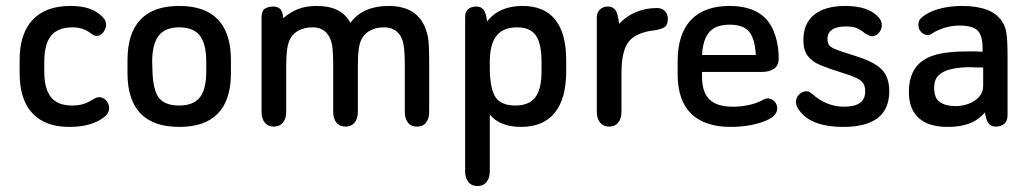

<svg xmlns="http://www.w3.org/2000/svg" viewBox="-20 -417 3471 646"><path d="M46 -215V-171Q46 -82 89 -36Q132 10 213 10Q287 10 329 -22Q347 -35 347 -53Q347 -67 337.5 -78.5Q328 -90 313 -90Q306 -90 295 -84Q277 -72 260.5 -67Q244 -62 222 -62Q174 -62 151.5 -90Q129 -118 129 -177V-209Q129 -269 152 -297Q175 -325 224 -325Q260 -325 285 -305Q292 -300 296 -298Q300 -296 304 -296Q318 -296 327.5 -308.5Q337 -321 337 -334Q337 -349 324 -361Q305 -380 279 -388.5Q253 -397 217 -397Q134 -397 90 -350.5Q46 -304 46 -215Z M409 -215V-171Q409 -81 452.5 -35.5Q496 10 583 10Q670 10 713.5 -35.5Q757 -81 757 -171V-215Q757 -305 713.5 -351Q670 -397 583 -397Q496 -397 452.5 -351Q409 -305 409 -215ZM674 -209V-177Q674 -117 652.5 -89.5Q631 -62 583 -62Q535 -62 515 -87.5Q495 -113 493 -178L492 -209Q492 -269 514 -297Q536 -325 583 -325Q631 -325 652.5 -297Q674 -269 674 -209Z M933 -356Q931 -381 921.5 -388Q912 -395 900 -395Q883 -395 871.5 -388Q860 -381 860 -358V-41Q860 -18 871 -4.5Q882 9 901 9Q921 9 932 -4.5Q943 -18 943 -41V-192Q943 -231 946.5 -254Q950 -277 959 -291Q969 -307 988 -316Q1007 -325 1032 -325Q1076 -325 1092 -284Q1097 -273 1099 -252Q1101 -231 1101 -201V-41Q1101 -18 1112 -4.5Q1123 9 1143 9Q1162 9 1173 -4.5Q1184 -18 1184 -41V-195Q1184 -232 1187.5 -255Q1191 -278 1200 -291Q1210 -307 1229 -316Q1248 -325 1272 -325Q1295 -325 1310.5 -314.5Q1326 -304 1334 -282Q1342 -259 1342 -201V-41Q1342 -18 1352.5 -4.5Q1363 9 1383 9Q1403 9 1413.5 -4.5Q1424 -18 1424 -41V-208Q1424 -245 1422.5 -268.5Q1421 -292 1416 -308Q1391 -397 1287 -397Q1245 -397 1212.5 -383Q1180 -369 1159 -340Q1129 -397 1046 -397Q1010 -397 984 -387Q958 -377 933 -356Z M1619 -345Q1615 -376 1606 -385.5Q1597 -395 1584 -395Q1545 -395 1545 -359V159Q1545 182 1556 195.5Q1567 209 1586 209Q1606 209 1617 195.5Q1628 182 1628 159V-32Q1643 -12 1670 -1Q1697 10 1733 10Q1808 10 1846.5 -37.5Q1885 -85 1885 -177V-215Q1885 -305 1848 -351Q1811 -397 1738 -397Q1659 -397 1619 -345ZM1628 -178V-209Q1628 -268 1650.5 -296.5Q1673 -325 1720 -325Q1764 -325 1783 -297.5Q1802 -270 1802 -209V-176Q1802 -117 1781 -89.5Q1760 -62 1714 -62Q1668 -62 1649 -87.5Q1630 -113 1628 -178Z M2063 -337Q2059 -373 2050 -384Q2041 -395 2026 -395Q2009 -395 1998.5 -385Q1988 -375 1988 -358V-41Q1988 -18 1999 -4.5Q2010 9 2029 9Q2049 9 2060 -4.5Q2071 -18 2071 -41V-171Q2071 -246 2095.5 -277Q2120 -308 2182 -315Q2203 -318 2215 -325Q2227 -332 2227 -354Q2227 -370 2217 -380Q2207 -390 2191 -390Q2114 -390 2063 -337Z M2342 -175H2544Q2568 -175 2584 -185.5Q2600 -196 2600 -221Q2600 -259 2590 -292.5Q2580 -326 2563 -347Q2522 -397 2435 -397Q2349 -397 2304.5 -349.5Q2260 -302 2260 -211V-167Q2260 -79 2305.5 -34.5Q2351 10 2439 10Q2483 10 2520 1Q2557 -8 2579 -23Q2587 -30 2591 -37Q2595 -44 2595 -52Q2595 -66 2585.5 -76Q2576 -86 2562 -86Q2557 -86 2549 -82Q2528 -70 2501 -64Q2474 -58 2445 -58Q2392 -58 2367 -82.5Q2342 -107 2342 -159ZM2523 -232H2342Q2345 -285 2367 -309.5Q2389 -334 2435 -334Q2480 -334 2500 -311Q2520 -288 2523 -232Z M2817 10Q2972 10 2972 -110Q2972 -158 2946 -184Q2920 -210 2854 -230Q2812 -243 2793 -250.5Q2774 -258 2769 -266Q2764 -274 2764 -286Q2764 -306 2779.5 -317Q2795 -328 2825 -328Q2847 -328 2860 -323.5Q2873 -319 2890 -305Q2902 -299 2905.5 -297Q2909 -295 2913 -295Q2927 -295 2937 -306.5Q2947 -318 2947 -332Q2947 -347 2936 -359Q2902 -397 2824 -397Q2756 -397 2719.5 -367.5Q2683 -338 2683 -282Q2683 -248 2698 -228.5Q2713 -209 2741 -197.5Q2769 -186 2808 -174Q2844 -163 2861.5 -154.5Q2879 -146 2885 -136Q2891 -126 2891 -109Q2891 -58 2820 -58Q2790 -58 2763 -69Q2736 -80 2713 -101Q2708 -105 2703.5 -107.5Q2699 -110 2694 -110Q2679 -110 2668.5 -99Q2658 -88 2658 -74Q2658 -56 2678 -35Q2720 10 2817 10Z M3286 -243Q3269 -244 3260 -244Q3251 -244 3246 -244Q3241 -244 3235 -244Q3182 -244 3146 -237Q3110 -230 3088 -215Q3038 -183 3038 -108Q3038 -50 3071 -20Q3104 10 3168 10Q3211 10 3241.5 -1.5Q3272 -13 3294 -39Q3298 -10 3307 -0.5Q3316 9 3330 9Q3349 9 3359.5 -1Q3370 -11 3370 -29V-226Q3370 -279 3366.5 -303.5Q3363 -328 3352 -344Q3335 -371 3301 -384Q3267 -397 3217 -397Q3175 -397 3139 -387Q3103 -377 3081 -358Q3070 -349 3070 -333Q3070 -319 3079.5 -309Q3089 -299 3102 -299Q3110 -299 3117 -305Q3136 -317 3160 -324Q3184 -331 3209 -331Q3252 -331 3269 -314.5Q3286 -298 3286 -254ZM3288 -190V-129Q3288 -106 3273.5 -90.5Q3259 -75 3238 -67.5Q3217 -60 3195 -60Q3163 -60 3143 -73Q3123 -86 3123 -122Q3123 -149 3138 -163.5Q3153 -178 3180.5 -184.5Q3208 -191 3248 -191Q3257 -190 3267.5 -190Q3278 -190 3288 -190Z"/></svg>

Font: Beiruti Medium
Style: Regular
Weight: 500
Designer: Arlette Boutros
Foundry: Boutros
Version: Version 1.41